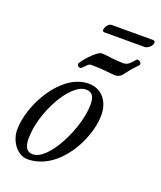

<svg xmlns="http://www.w3.org/2000/svg" viewBox="-134 -793 748 893"><g transform="rotate(20 239.5 -346.5)"><path d="M243 -663H443C456 -663 479 -680 479 -697C479 -702 475 -707 470 -707H263C247 -707 234 -683 234 -672C234 -667 238 -663 243 -663ZM195 -469C199 -469 211 -483 222 -493C229 -499 233 -500 242 -500C290 -500 345 -492 361 -492C365 -492 382 -496 390 -506C403 -522 417 -542 433 -558C442 -567 451 -576 451 -580C451 -590 442 -597 432 -597C428 -597 422 -587 408 -573C398 -563 388 -558 373 -558C355 -558 339 -560 317 -562C298 -564 288 -567 266 -567C241 -567 179 -494 179 -484C179 -474 185 -469 195 -469ZM108 14C262 14 362 -176 362 -296C362 -362 324 -414 257 -414C123 -414 17 -224 17 -99C17 -41 59 14 108 14ZM124 -16C97 -16 81 -34 81 -78C81 -210 178 -384 255 -384C289 -384 298 -359 298 -324C298 -211 204 -16 124 -16Z"/></g></svg>

Font: EB Garamond
Style: Italic
Weight: 400
Italic angle: -17.2°
Designer: Georg Duffner and Octavio Pardo
Foundry: Georg Duffner
Version: Version 1.000;PS 001.000;hotconv 1.0.88;makeotf.lib2.5.64775